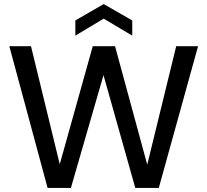

<svg xmlns="http://www.w3.org/2000/svg" viewBox="-20 -928 1022 948"><path d="M215 0 26 -700H133L275 -117L438 -700H548L707 -115L850 -700H958L764 0H648L491 -557L330 0ZM352 -752V-827L492 -908L633 -827V-752L492 -836Z"/></svg>

Font: DM Sans 24pt Medium
Style: Regular
Weight: 500
Designer: Colophon Foundry, Jonny Pinhorn
Foundry: Colophon Foundry
Version: Version 4.004;gftools[0.9.30]